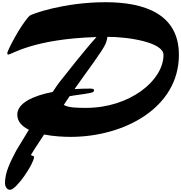

<svg xmlns="http://www.w3.org/2000/svg" viewBox="-20 -1585 1647 1746"><path d="M835.4 -764.2C835.4 -778.3 814.9 -779.3 796.9 -779.3C750.5 -779.3 704.6 -777.8 657.7 -774.9C776.9 -944.8 911.1 -1120.1 939.5 -1185.5C949.7 -1209.5 956.5 -1239.3 956.5 -1250C1152.3 -1250 1466.8 -1199.7 1466.8 -1085.4C1465.8 -849.6 1156.7 -604 763.2 -604C690.9 -604 599.6 -604.5 560.1 -631.3L612.8 -710C665.5 -720.7 737.7 -726.8 795.9 -738.8C813 -742.3 835.4 -746.1 835.4 -764.2ZM262.7 -178.7C262.7 -181.6 313.5 -259.8 380.9 -361.8C467.8 -344.7 559.6 -340.3 622.1 -340.3C1109.4 -340.3 1606.9 -604.5 1606.9 -1086.4C1606.9 -1457 1295.4 -1564.9 939.9 -1564.9C559.6 -1564.9 263.7 -1456.5 248.5 -1441.4C160.2 -1349.1 45.9 -1120.6 45.9 -1101.6C45.9 -1097.2 48.8 -1088.4 54.2 -1088.4C84.5 -1088.4 279.8 -1231 857.4 -1248C757.3 -1138.7 570.3 -901.4 516.6 -832.5C503.9 -815.9 483.9 -786.6 459.5 -749C278.3 -713.9 137.2 -646.5 137.2 -543C137.2 -479.5 180.2 -435.5 242.7 -405.3C182.1 -306.2 133.8 -227 128.4 -216.8C74.3 -113.7 25.4 -19 25.4 79.6C25.4 109.4 41.5 141.1 71.3 141.1C129.9 141.1 289.1 -99.1 289.1 -155.3C289.1 -163.6 285.2 -168 275.4 -168C269 -168 262.7 -173.3 262.7 -178.7Z"/></svg>

Font: Bodega Script
Style: Medium
Weight: 500
Italic angle: 39.7°
Version: Version 001.000